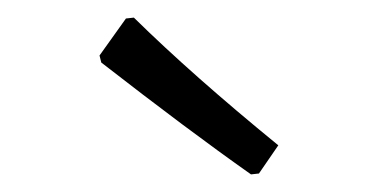

<svg xmlns="http://www.w3.org/2000/svg" viewBox="-20 -717 429 218"><path d="M93 -654 123 -696 132 -697C176 -653.7 230.7 -605.3 296 -552L274 -520L265 -519C217.7 -552.3 161 -594.7 95 -646Z"/></svg>

Font: Alegreya Sans
Style: Regular
Weight: 400
Designer: Juan Pablo del Peral
Foundry: Huerta Tipografica
Version: Version 1.000;PS 001.000;hotconv 1.0.70;makeotf.lib2.5.58329